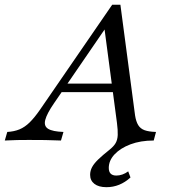

<svg xmlns="http://www.w3.org/2000/svg" viewBox="-84 -595 717 813"><path d="M366.9 197.6Q333.9 197.6 315.7 183.5Q297.6 169.4 297.6 145.2Q297.6 128.2 306 112.5Q314.5 96.8 332.7 79.4Q350.8 62.1 378.2 40.3Q397.6 25 405.6 10.9Q413.7 -3.2 414.5 -23.4Q415.3 -43.5 411.3 -74.2L357.3 -481.5L376.6 -496L144.4 -157.3Q114.5 -113.7 107.7 -87.5Q100.8 -61.3 119.8 -49.6Q138.7 -37.9 184.7 -36.3L174.2 0Q141.1 -1.6 106.5 -2Q71.8 -2.4 37.9 -2.4Q13.7 -2.4 -10.9 -2Q-35.5 -1.6 -63.7 0L-53.2 -36.3Q-24.2 -37.9 -1.6 -47.2Q21 -56.5 41.5 -76.6Q62.1 -96.8 85.5 -130.6L391.1 -575H425.8L487.9 -106.5Q491.9 -80.6 501.2 -65.3Q510.5 -50 528.6 -43.5Q546.8 -37.1 576.6 -36.3L566.9 0Q511.3 0 468.5 16.1Q425.8 32.3 401.2 58.5Q376.6 84.7 376.6 116.1Q376.6 148.4 408.9 148.4Q421 148.4 433.9 144Q446.8 139.5 458.9 130.6L468.5 156.5Q423.4 197.6 366.9 197.6ZM156.5 -204.8 180.6 -241.1H425.8L430.6 -204.8Z"/></svg>

Font: Playfair 9pt
Style: Italic
Weight: 400
Italic angle: -15.6°
Designer: Claus Eggers Sørensen
Foundry: Claus Eggers Sørensen
Version: Version 2.001;gftools[0.9.30]